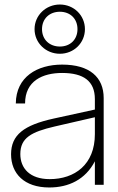

<svg xmlns="http://www.w3.org/2000/svg" viewBox="-20 -818 524 850"><path d="M400 0H439V-384C439 -476 377 -532 255 -532C145 -532 51 -478 50 -360H91C91 -460 169 -495 255 -495C350 -495 400 -459 400 -379V-333L217 -293C86 -264 29 -221 29 -135C29 -50 87 12 198 12C284 12 358 -23 400 -104ZM70 -136C70 -208 119 -234 222 -258L400 -299V-224C400 -89 310 -25 200 -25C112 -25 70 -73 70 -136ZM133 -689C133 -628 183 -580 245 -580C307 -580 356 -628 356 -689C356 -750 307 -798 245 -798C183 -798 133 -750 133 -689ZM166 -689C166 -735 199 -766 245 -766C291 -766 323 -735 323 -689C323 -643 291 -612 245 -612C199 -612 166 -643 166 -689Z"/></svg>

Font: Aspekta 150
Style: Regular
Weight: 150
Designer: Ivo Dolenc
Version: Version 2.000